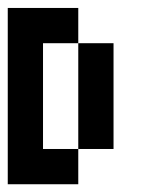

<svg xmlns="http://www.w3.org/2000/svg" viewBox="-20 -475 404 495"><path d="M0 -454.5H90.9V-363.6H0ZM0 -363.6H90.9V-272.7H0ZM0 -272.7H90.9V-181.8H0ZM0 -181.8H90.9V-90.9H0ZM0 -90.9H90.9V0H0ZM90.9 -454.5H181.8V-363.6H90.9ZM181.8 -363.6H272.7V-272.7H181.8ZM181.8 -272.7H272.7V-181.8H181.8ZM181.8 -181.8H272.7V-90.9H181.8ZM90.9 -90.9H181.8V0H90.9Z"/></svg>

Font: Micro 5
Style: Regular
Weight: 400
Designer: Sarah Cadigan-Fried
Version: Version 1.000; ttfautohint (v1.8.4.7-5d5b)